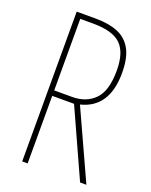

<svg xmlns="http://www.w3.org/2000/svg" viewBox="-136 -853 675 860"><g transform="rotate(20 202.0 -423.0)"><path d="M169 -780Q231 -780 274 -762.5Q317 -745 340 -704Q363 -663 363 -591Q363 -426 234 -394L384 -66H354L208 -388H104V-66H78V-780ZM166 -755H104V-414H190Q256 -414 296.5 -455Q337 -496 337 -593Q337 -679 298 -717Q259 -755 166 -755Z"/></g></svg>

Font: Noto Sans Malayalam UI ExtraCondensed Thin
Style: Regular
Weight: 100
Width: 2
Designer: Jelle Bosma - Monotype Design Team
Foundry: Monotype Imaging Inc.
Version: Version 2.104; ttfautohint (v1.8.4.7-5d5b)